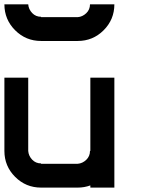

<svg xmlns="http://www.w3.org/2000/svg" viewBox="-20 -853 707 873"><path d="M108.3 -833.3Q110 -810.8 126.2 -793.8Q142.5 -776.7 166.7 -776.7V-775H333.3Q355 -776.7 372.1 -792.9Q389.2 -809.2 389.2 -833.3H500Q500 -764.2 451.2 -715.4Q402.5 -666.7 333.3 -666.7H166.7Q97.5 -666.7 48.8 -715.4Q0 -764.2 0 -833.3ZM390.8 -10Q363.3 0 333.3 0H166.7Q97.5 0 48.8 -48.8Q0 -97.5 0 -166.7V-500H108.3V-166.7Q110 -144.2 126.2 -127.1Q142.5 -110 166.7 -110V-108.3H333.3Q355 -110 372.1 -126.2Q389.2 -142.5 389.2 -166.7H390.8V-500H500V0H390.8Z"/></svg>

Font: 0xA000-Squareish-Mono
Style: Squareish-Mono-Bold
Weight: 700
Version: Version 0.1